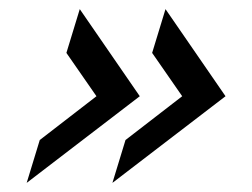

<svg xmlns="http://www.w3.org/2000/svg" viewBox="-20 -499 553 421"><path d="M342.9 -479 313.6 -383 379.5 -288 255.2 -192 226.5 -98 474.5 -288ZM154.9 -479 125.6 -383 191.5 -288 67.2 -192 38.5 -98 286.5 -288Z"/></svg>

Font: Din Kursivschrift
Style: Eng
Weight: 400
Version: Version 1.089